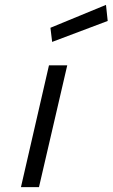

<svg xmlns="http://www.w3.org/2000/svg" viewBox="-20 -768 462 788"><path d="M422 -682 415 -748 187 -654 194 -596ZM140 0 256 -500H181L66 0Z"/></svg>

Font: RazerF5
Style: Italic
Weight: 400
Foundry: Razer Inc.
Version: Version 2